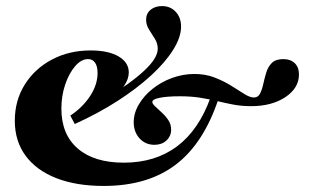

<svg xmlns="http://www.w3.org/2000/svg" viewBox="-20 -594 1024 625"><path d="M317.7 11.3Q228.2 11.3 163.3 -14.1Q98.4 -39.5 63.3 -87.1Q28.2 -134.7 28.2 -200.8Q28.2 -266.9 60.5 -318.5Q92.7 -370.2 148.8 -400Q204.8 -429.8 275 -429.8Q332.3 -429.8 365.7 -410.5Q399.2 -391.1 399.2 -358.1Q399.2 -337.1 384.3 -314.9Q369.4 -292.7 335.5 -263.7L322.6 -272.6Q362.9 -296.8 394.8 -319.8Q426.6 -342.7 448.8 -363.3Q471 -383.9 482.3 -402Q493.5 -420.2 493.5 -435.5Q493.5 -452.4 484.3 -467.3Q475 -482.3 465.3 -497.6Q455.6 -512.9 455.6 -529.8Q455.6 -550 470.2 -562.1Q484.7 -574.2 507.3 -574.2Q534.7 -574.2 552 -555.6Q569.4 -537.1 569.4 -507.3Q569.4 -472.6 543.5 -431.5Q517.7 -390.3 471 -347.6Q424.2 -304.8 361.3 -264.5Q298.4 -224.2 223.4 -190.3L208.9 -217.7Q249.2 -244.4 273.4 -281.5Q297.6 -318.5 297.6 -356.5Q297.6 -378.2 289.5 -389.9Q281.5 -401.6 266.9 -401.6Q244.4 -401.6 224.6 -378.6Q204.8 -355.6 192.3 -319Q179.8 -282.3 179.8 -240.3Q179.8 -156.5 233.1 -110.5Q286.3 -64.5 383.1 -64.5Q485.5 -64.5 556.5 -117.7Q627.4 -171 665.3 -276.6L691.1 -271.8Q642.7 -126.6 551.6 -57.7Q460.5 11.3 317.7 11.3ZM483.1 -122.6Q453.2 -122.6 434.3 -143.5Q415.3 -164.5 415.3 -196Q415.3 -225.8 431.9 -254Q448.4 -282.3 476.6 -304.8Q504.8 -327.4 540.3 -340.3Q575.8 -353.2 612.9 -353.2Q649.2 -353.2 679 -341.5Q708.9 -329.8 732.7 -314.9Q756.5 -300 775 -288.3Q793.5 -276.6 806.5 -276.6Q820.2 -276.6 826.6 -289.5Q833.1 -302.4 837.1 -321Q841.1 -339.5 846.8 -358.1Q852.4 -376.6 864.9 -389.1Q877.4 -401.6 902.4 -401.6Q925.8 -401.6 939.5 -388.3Q953.2 -375 953.2 -351.6Q953.2 -307.3 908.9 -277.8Q864.5 -248.4 797.6 -248.4Q767.7 -248.4 741.5 -253.2Q715.3 -258.1 688.7 -264.5Q662.1 -271 632.3 -275.8Q602.4 -280.6 565.3 -280.6Q525 -280.6 500.4 -275.8Q475.8 -271 475.8 -262.1Q475.8 -256.5 484.7 -248Q493.5 -239.5 506 -228.2Q518.5 -216.9 527.8 -203.2Q537.1 -189.5 537.1 -171.8Q537.1 -150.8 521.8 -136.7Q506.5 -122.6 483.1 -122.6Z"/></svg>

Font: Playfair 5pt SemiExpanded Light Black
Style: Italic
Weight: 900
Italic angle: -15.6°
Version: Version 2.001;gftools[0.9.30]